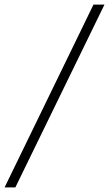

<svg xmlns="http://www.w3.org/2000/svg" viewBox="-86 -763 476 838"><path d="M-66 55 322 -743H370L-19 55Z"/></svg>

Font: Saira SemiCondensed ExtraLight
Style: Italic
Weight: 250
Width: 4
Italic angle: -12°
Designer: Hector Gatti with collaboration of the Omnibus-Type team
Foundry: Omnibus-Type
Version: Version 1.101